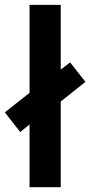

<svg xmlns="http://www.w3.org/2000/svg" viewBox="-45 -780 376 800"><path d="M78.1 0V-261.2L39.1 -230L-24.9 -312L78.1 -393.1V-759.8H208V-490.2L247.1 -520L311 -439L208 -356.9V0Z"/></svg>

Font: Open Sans Condensed
Style: Bold
Weight: 700
Width: 3
Designer: Monotype Design Team
Foundry: Monotype Imaging Inc.
Version: Version 3.003; ttfautohint (v1.8.4)